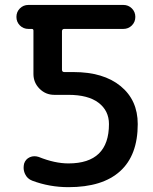

<svg xmlns="http://www.w3.org/2000/svg" viewBox="-20 -774 624 782"><path d="M482.4 -656.2H242.2Q232.4 -656.2 232.4 -646.5V-490.2Q232.4 -480.5 242.2 -480.5H279.3Q401.4 -480.5 471.2 -423.3Q541 -366.2 541 -268.6Q541 -141.6 469.2 -76.7Q397.5 -11.7 258.8 -11.7Q181.6 -11.7 111.3 -38.1Q90.8 -45.9 82 -65.4Q76.2 -78.1 76.2 -90.8Q76.2 -98.6 78.1 -107.4Q84 -126 101.6 -133.8Q110.4 -137.7 120.1 -137.7Q128.9 -137.7 137.7 -134.8Q203.1 -108.4 258.8 -108.4Q423.8 -108.4 423.8 -268.6Q423.8 -323.2 381.3 -355.5Q338.9 -387.7 258.8 -387.7H201.2Q166 -387.7 141.1 -412.6Q116.2 -437.5 116.2 -472.7V-649.4Q116.2 -656.2 109.4 -656.2H95.7Q75.2 -656.2 61 -670.4Q46.9 -684.6 46.9 -705.1Q46.9 -725.6 61 -739.7Q75.2 -753.9 95.7 -753.9H482.4Q502.9 -753.9 517.1 -739.7Q531.2 -725.6 531.2 -705.1Q531.2 -684.6 517.1 -670.4Q502.9 -656.2 482.4 -656.2Z"/></svg>

Font: Gen Jyuu GothicX Medium
Style: Regular
Weight: 500
Designer: Ryoko NISHIZUKA (kana &amp; ideographs); Paul D. Hunt (Latin, Greek &amp; Cyrillic); Wenlong ZHANG (bopomofo); Sandoll C
Version: Version 1.058.20140828